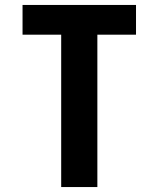

<svg xmlns="http://www.w3.org/2000/svg" viewBox="-20 -755 640 775"><path d="M227 0V-615H71V-735H529V-615H373V0Z"/></svg>

Font: Iosevka Aile Heavy
Style: Regular
Weight: 900
Designer: Belleve Invis
Foundry: Belleve Invis
Version: Version 31.1.0; ttfautohint (v1.8.4)